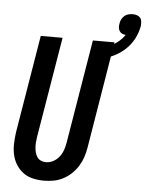

<svg xmlns="http://www.w3.org/2000/svg" viewBox="-60 -936 753 991"><g transform="rotate(5 317.0 -440.0)"><path d="M205 8Q176 8 147.5 1.5Q119 -5 97 -21.5Q75 -38 60.5 -61.5Q46 -85 40 -112.5Q34 -140 35 -169Q36 -198 40 -228L124 -735H237L150 -212Q148 -198 147 -184.5Q146 -171 147 -158Q148 -145 151.5 -132Q155 -119 162 -109Q169 -99 181 -93.5Q193 -88 207 -88Q227 -88 245.5 -98Q264 -108 276.5 -124.5Q289 -141 295.5 -160Q302 -179 305 -198L394 -735H506L415 -183Q411 -158 403 -133.5Q395 -109 381 -86Q367 -63 347.5 -44.5Q328 -26 304 -13.5Q280 -1 254.5 3.5Q229 8 205 8ZM434 -639 418 -693Q438 -698 458 -704.5Q478 -711 496.5 -721.5Q515 -732 531.5 -746Q548 -760 560 -778Q550 -779 541.5 -783Q533 -787 528 -795Q523 -803 522 -813Q521 -823 523 -832Q524 -844 529.5 -855Q535 -866 544 -874Q553 -882 565 -885Q577 -888 588 -888Q599 -888 609.5 -884.5Q620 -881 626.5 -873Q633 -865 634 -853.5Q635 -842 634 -831Q628 -796 610.5 -763Q593 -730 565 -705Q537 -680 503 -664.5Q469 -649 434 -639Z"/></g></svg>

Font: Iosevka Curly Oblique
Style: Bold
Weight: 700
Italic angle: -9°
Monospace: yes
Designer: Belleve Invis
Foundry: Belleve Invis
Version: Version 11.1.0; ttfautohint (v1.8.3)